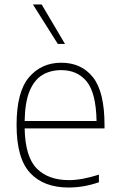

<svg xmlns="http://www.w3.org/2000/svg" viewBox="-20 -828 532 857"><path d="M286 9Q175.5 9 114.8 -55.8Q54 -120.5 54 -270Q54 -417.5 109.2 -482.8Q164.5 -548 253.5 -548Q343.5 -548 395 -483Q446.5 -418 446.5 -270V-255H90Q92.5 -128 144 -76Q195.5 -24 288 -24Q345 -24 421.5 -48.5V-14.5Q385 -2 351.8 3.5Q318.5 9 286 9ZM253.5 -515Q205 -515 169 -493.2Q133 -471.5 112.2 -421.8Q91.5 -372 90 -288H411Q408.5 -413.5 367 -464.2Q325.5 -515 253.5 -515ZM238 -632 127 -808H166L270 -632Z"/></svg>

Font: Encode Sans Th
Style: Regular
Weight: 100
Designer: Multiple Designers
Foundry: Impallari Type
Version: Version 3.002; ttfautohint (v1.8.3) -l 8 -r 50 -G 200 -x 14 